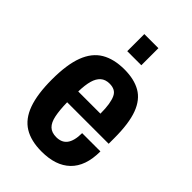

<svg xmlns="http://www.w3.org/2000/svg" viewBox="-220 -808 906 906"><g transform="rotate(45 233.0 -355.5)"><path d="M237 12Q166 12 120.5 -16Q75 -44 53 -105Q31 -166 31 -263Q31 -363 54 -423.5Q77 -484 123.5 -511.5Q170 -539 240 -539Q305 -539 348.5 -514Q392 -489 413.5 -431.5Q435 -374 435 -276V-238H158Q159 -186 166 -152Q173 -118 190 -101.5Q207 -85 238 -85Q255 -85 268.5 -90.5Q282 -96 291.5 -108Q301 -120 306 -139.5Q311 -159 311 -185H433Q433 -135 420 -98Q407 -61 381.5 -36.5Q356 -12 320 0Q284 12 237 12ZM159 -311H307Q307 -347 303 -371.5Q299 -396 291.5 -412Q284 -428 270.5 -435Q257 -442 238 -442Q210 -442 193 -427Q176 -412 168 -383.5Q160 -355 159 -311ZM188 -609V-723H282V-609Z"/></g></svg>

Font: Archivo Condensed
Style: Bold
Weight: 700
Width: 3
Designer: Hector Gatti
Foundry: Omnibus-Type
Version: Version 2.001